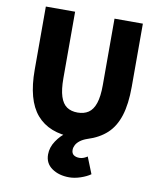

<svg xmlns="http://www.w3.org/2000/svg" viewBox="-94 -725 857 1027"><g transform="rotate(10 334.0 -212.0)"><path d="M352 227Q296 227 258 200.5Q220 174 220 126Q220 87 244 51.5Q268 16 296 -2L336 12Q270 12 220.5 -7.5Q171 -27 137.5 -66Q104 -105 87.5 -165.5Q71 -226 71 -308V-651H230V-290Q230 -228 242 -191Q254 -154 277.5 -138Q301 -122 336 -122Q371 -122 395 -138Q419 -154 431.5 -191Q444 -228 444 -290V-651H598V-308Q598 -214 578 -151Q558 -88 517 -50Q476 -12 412 8Q389 16 374 27.5Q359 39 352 52.5Q345 66 345 79Q345 98 357 106.5Q369 115 388 115Q401 115 412.5 110Q424 105 431 100L467 190Q446 205 413.5 216Q381 227 352 227Z"/></g></svg>

Font: Source Sans 3 ExtraLight ExtraBold
Style: Regular
Weight: 800
Version: Version 3.052;hotconv 1.1.0;makeotfexe 2.6.0